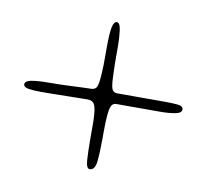

<svg xmlns="http://www.w3.org/2000/svg" viewBox="-59 -601 640 586"><g transform="rotate(10 261.0 -308.0)"><path d="M254 -80Q243.5 -80 241.8 -107Q240 -134 240 -175Q240 -186.5 240 -196.2Q240 -206 240 -214.8Q240 -223.5 239.8 -231Q239.5 -238.5 239 -244.5Q238 -261.5 235 -271Q232 -280.5 226.2 -284.5Q220.5 -288.5 210.5 -288.5Q205 -288.5 187 -288.2Q169 -288 146.2 -287.5Q123.5 -287 102.2 -286.8Q81 -286.5 68.5 -286.5Q43.5 -286.5 28 -289Q12.5 -291.5 12.5 -301Q12.5 -307.5 20.5 -311.2Q28.5 -315 46 -316.8Q63.5 -318.5 92.5 -318.5Q114 -318.5 139 -319.5Q164 -320.5 185.2 -321.5Q206.5 -322.5 215.5 -322.5Q226 -322.5 231.5 -329.2Q237 -336 239 -364Q239.5 -371 240 -379.8Q240.5 -388.5 240.8 -399.2Q241 -410 241 -422.8Q241 -435.5 241 -450.5Q241 -499.5 245 -518Q249 -536.5 258 -536.5Q268 -536.5 271 -512.8Q274 -489 274 -465.5Q274 -449 274 -435Q274 -421 274.2 -409Q274.5 -397 274.8 -387.2Q275 -377.5 275.5 -369.5Q276.5 -338.5 281.5 -330.5Q286.5 -322.5 296.5 -322.5Q301 -322.5 319.5 -322.5Q338 -322.5 362 -322.5Q386 -322.5 408.8 -322.5Q431.5 -322.5 444 -322.5Q469 -322.5 485.2 -320.8Q501.5 -319 501.5 -308.5Q501.5 -297.5 482.2 -293.8Q463 -290 434 -290Q412.5 -290 384.5 -290Q356.5 -290 332.8 -290Q309 -290 299 -290Q289 -290 284.2 -280Q279.5 -270 278 -245Q277.5 -239 277.2 -232Q277 -225 276.8 -216.8Q276.5 -208.5 276.5 -199.5Q276.5 -190.5 276.5 -180Q276.5 -137 273.5 -108.5Q270.5 -80 254 -80Z"/></g></svg>

Font: Gluten Thin Thin
Style: Regular
Weight: 250
Version: Version 1.300